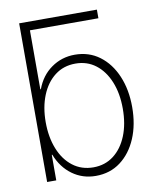

<svg xmlns="http://www.w3.org/2000/svg" viewBox="-83 -792 702 867"><g transform="rotate(-10 267.5 -358.5)"><path d="M286.6 11.2Q226.1 11.2 179.2 -22.9Q132.3 -57.1 108.9 -117.2H106.4V0H64.5V-727.5H420.9V-688H106.9V-417.5H109.4Q131.3 -477.1 179 -510.7Q226.6 -544.4 286.6 -544.4Q351.6 -544.4 399.9 -508.3Q448.2 -472.2 474.9 -409.4Q501.5 -346.7 501.5 -267.1Q501.5 -186.5 474.9 -123.8Q448.2 -61 400.1 -24.9Q352.1 11.2 286.6 11.2ZM282.7 -28.8Q335.9 -28.8 375.5 -59.1Q415 -89.4 436.8 -143.1Q458.5 -196.8 458.5 -267.1Q458.5 -337.4 436.5 -390.9Q414.6 -444.3 375.2 -474.4Q335.9 -504.4 282.7 -504.4Q228 -504.4 188.2 -473.6Q148.4 -442.9 126.7 -389.2Q105 -335.4 105 -267.1Q105 -198.2 126.5 -144.3Q147.9 -90.3 188 -59.6Q228 -28.8 282.7 -28.8Z"/></g></svg>

Font: Inter Display Extra Light
Style: Regular
Weight: 200
Designer: Rasmus Andersson
Foundry: rsms
Version: Version 4.000;git-4fc901f